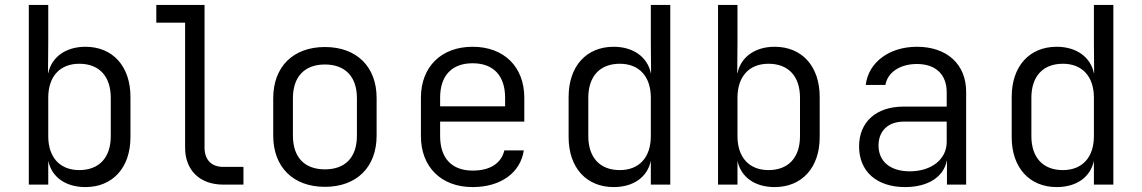

<svg xmlns="http://www.w3.org/2000/svg" viewBox="-20 -750 4640 780"><path d="M327 -560C248 -560 190 -519 176 -453H175L176 -573V-730H97V0H176V-97C190 -30 247 10 327 10C437 10 510 -68 510 -193V-356C510 -481 438 -560 327 -560ZM430 -197C430 -109 382 -59 302 -59C224 -59 176 -110 176 -197V-353C176 -440 224 -491 302 -491C382 -491 430 -441 430 -353Z M969 0V-72H887C839 -72 811 -101 811 -150V-730H615V-658H732V-150C732 -58 792 0 887 0Z M1300 9C1429 9 1510 -71 1510 -199V-352C1510 -479 1429 -559 1300 -559C1171 -559 1090 -479 1090 -351V-199C1090 -71 1171 9 1300 9ZM1300 -62C1218 -62 1170 -110 1170 -199V-351C1170 -440 1219 -488 1300 -488C1381 -488 1430 -440 1430 -351V-199C1430 -110 1382 -62 1300 -62Z M2110 -353C2110 -478 2028 -560 1900 -560C1772 -560 1690 -478 1690 -353V-197C1690 -72 1772 10 1900 10C2013 10 2094 -47 2108 -139H2029C2016 -86 1971 -57 1900 -57C1815 -57 1768 -108 1768 -197V-256H2110ZM1768 -353C1768 -442 1815 -493 1900 -493C1985 -493 2032 -442 2032 -353V-318H1768Z M2624 -573 2625 -453H2624C2610 -519 2552 -560 2473 -560C2362 -560 2290 -481 2290 -356V-193C2290 -68 2363 10 2473 10C2553 10 2610 -30 2624 -97V0H2703V-730H2624ZM2498 -59C2418 -59 2370 -109 2370 -197V-353C2370 -441 2418 -491 2498 -491C2576 -491 2624 -440 2624 -353V-197C2624 -110 2576 -59 2498 -59Z M3127 -560C3048 -560 2990 -519 2976 -453H2975L2976 -573V-730H2897V0H2976V-97C2990 -30 3047 10 3127 10C3237 10 3310 -68 3310 -193V-356C3310 -481 3238 -560 3127 -560ZM3230 -197C3230 -109 3182 -59 3102 -59C3024 -59 2976 -110 2976 -197V-353C2976 -440 3024 -491 3102 -491C3182 -491 3230 -441 3230 -353Z M3705 -560C3593 -560 3508 -497 3497 -405H3577C3586 -456 3636 -490 3705 -490C3781 -490 3826 -448 3826 -375V-317H3651C3540 -317 3470 -255 3470 -155C3470 -54 3541 10 3657 10C3751 10 3815 -32 3827 -100V0H3905V-377C3905 -489 3827 -560 3705 -560ZM3676 -54C3597 -54 3549 -94 3549 -159C3549 -219 3589 -256 3652 -256H3826V-173C3826 -103 3764 -54 3676 -54Z M4424 -573 4425 -453H4424C4410 -519 4352 -560 4273 -560C4162 -560 4090 -481 4090 -356V-193C4090 -68 4163 10 4273 10C4353 10 4410 -30 4424 -97V0H4503V-730H4424ZM4298 -59C4218 -59 4170 -109 4170 -197V-353C4170 -441 4218 -491 4298 -491C4376 -491 4424 -440 4424 -353V-197C4424 -110 4376 -59 4298 -59Z"/></svg>

Font: Tekne LDO Light
Style: Regular
Weight: 300
Monospace: yes
Designer: Alessio Laiso, Mario Rullo, Paolo Rosset
Foundry: Alessio Laiso
Version: Version 1.000;hotconv 1.0.109;makeotfexe 2.5.65596